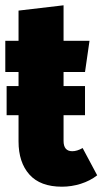

<svg xmlns="http://www.w3.org/2000/svg" viewBox="-22 -687 387 725"><path d="M345 -25Q318 -4 283 7Q248 18 212 18Q130 18 89 -28Q48 -74 48 -153V-252H3V-362H48V-415H-2V-533H48V-647L218 -667V-533H316L299 -415H218V-362H299V-252H218V-155Q218 -116 251 -116Q269 -116 290 -128Z"/></svg>

Font: Fira Sans Extra Condensed ExtraBold
Style: Regular
Weight: 800
Width: 1
Designer: Carrois Corporate & Edenspiekermann AG
Foundry: Carrois Corporate GbR & Edenspiekermann AG
Version: Version 4.203